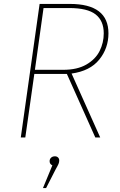

<svg xmlns="http://www.w3.org/2000/svg" viewBox="-20 -701 612 979"><path d="M345 -326 491 0H466L321 -324H155L109 0H86L182 -681H336Q533 -681 533 -531Q533 -455 486 -397Q439 -339 345 -326ZM302 -345Q374 -345 420.5 -372Q467 -399 488 -441Q509 -483 509 -531Q509 -595 467.5 -627.5Q426 -660 333 -660H202L158 -345ZM282 117Q282 126 278.5 134.5Q275 143 263 164L215 258H199L247 142Q233 136 233 121Q233 110 240.5 103Q248 96 260 96Q270 96 276 102Q282 108 282 117Z"/></svg>

Font: Fira Sans Thin
Style: Italic
Weight: 250
Italic angle: -8°
Designer: Carrois Corporate & Edenspiekermann AG
Foundry: Carrois Corporate GbR & Edenspiekermann AG
Version: Version 4.203